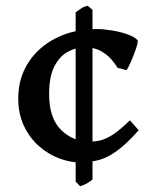

<svg xmlns="http://www.w3.org/2000/svg" viewBox="-20 -628 546 668"><path d="M301.8 -3.4Q283.7 12.2 258.8 20L243.2 3.9V-585.4Q256.3 -593.8 263.2 -599.1Q270 -604.5 285.2 -607.9L301.8 -593.8ZM462.4 -174.8Q419.9 -127 386.7 -103Q353.5 -79.1 322.8 -71Q292 -63 257.3 -63Q222.2 -63 184.6 -77.4Q147 -91.8 115 -120.1Q83 -148.4 63.2 -190.2Q43.5 -231.9 43.5 -286.1Q43.5 -355.5 78.4 -409.9Q113.3 -464.4 175 -495.6Q236.8 -526.9 318.4 -526.9Q339.8 -526.9 368.7 -522.2Q397.5 -517.6 422.9 -508.8Q448.2 -500 459 -487.8Q460.4 -480.5 453.1 -458.5Q445.8 -436.5 436 -414.3Q426.3 -392.1 420.4 -383.8L388.7 -392.1Q382.3 -403.8 368.4 -420.4Q354.5 -437 331.3 -450.2Q308.1 -463.4 274.4 -463.4Q244.6 -463.4 216.1 -448Q187.5 -432.6 169.2 -397Q150.9 -361.3 150.9 -300.8Q150.9 -216.8 192.4 -176Q233.9 -135.3 292.5 -135.3Q313.5 -135.3 333 -140.6Q352.5 -146 376 -161.9Q399.4 -177.7 432.1 -209.5Z"/></svg>

Font: Gentium Plus
Style: Bold
Weight: 700
Designer: Victor Gaultney, Annie Olsen, Iska Routamaa, Becca Hirsbrunner
Foundry: SIL International
Version: Version 6.101